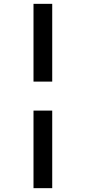

<svg xmlns="http://www.w3.org/2000/svg" viewBox="-20 -889 446 1000"><path d="M252 -869V-464H154.5V-869ZM252 -313V91H154.5V-313Z"/></svg>

Font: Merriweather 36pt ExtraBold
Style: Regular
Weight: 800
Designer: Eben Sorkin
Foundry: Eben Sorkin
Version: Version 2.100